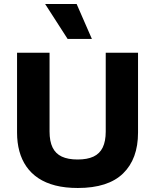

<svg xmlns="http://www.w3.org/2000/svg" viewBox="-20 -923 773 957"><path d="M368 14Q305 14 256 1.5Q207 -11 171 -35Q135 -59 111.5 -93Q88 -127 76.5 -169.5Q65 -212 65 -262V-660H227V-267Q227 -219 242 -188Q257 -157 288 -142.5Q319 -128 367 -128Q415 -128 446 -142.5Q477 -157 492 -188Q507 -219 507 -267V-660H668V-262Q668 -131 593.5 -58.5Q519 14 368 14ZM317 -729 205 -903H362L438 -729Z"/></svg>

Font: Bricolage Grotesque 96pt ExtraBold ExtraBold
Style: Regular
Weight: 800
Version: Version 1.001;gftools[0.9.33.dev8+g029e19f]